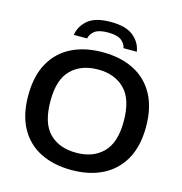

<svg xmlns="http://www.w3.org/2000/svg" viewBox="-133 -1065 1135 1195"><g transform="rotate(15 434.5 -467.0)"><path d="M434.5 9.5Q319 9.5 233.8 -33.2Q148.5 -76 101.8 -160.5Q55 -245 55 -370Q55 -495 102 -579.5Q149 -664 234.2 -706.8Q319.5 -749.5 434.5 -749.5Q550 -749.5 635.2 -706.5Q720.5 -663.5 767.2 -579Q814 -494.5 814 -370Q814 -245.5 766.8 -161Q719.5 -76.5 634.2 -33.5Q549 9.5 434.5 9.5ZM434.5 -102Q543.5 -102 607.2 -166Q671 -230 671 -367Q671 -508.5 606.8 -573.2Q542.5 -638 434.5 -638Q326.5 -638 262 -574.8Q197.5 -511.5 197.5 -373Q197.5 -230 261.2 -166Q325 -102 434.5 -102ZM231.5 -807Q240 -864.5 287.5 -904.5Q335 -944.5 434 -944.5Q533 -944.5 581 -904.5Q629 -864.5 637.5 -807H552Q545.5 -837.5 518.8 -857Q492 -876.5 434 -876.5Q376 -876.5 349.8 -857Q323.5 -837.5 317 -807Z"/></g></svg>

Font: Encode Sans Expanded SemiBold
Style: Regular
Weight: 600
Width: 7
Designer: Multiple Designers
Foundry: Impallari Type
Version: Version 3.000; ttfautohint (v1.8.3) -l 8 -r 50 -G 200 -x 14 